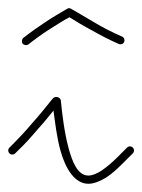

<svg xmlns="http://www.w3.org/2000/svg" viewBox="-30 -477 346 467"><path d="M27 -385C23 -382 22 -375 25 -371C28 -367 35 -366 39 -369C57 -383 76 -397 94 -408C110 -418 125 -428 139 -435C155 -425 173 -414 192 -404C213 -392 236 -380 259 -370C264 -368 270 -370 272 -375C274 -380 272 -386 267 -388C244 -398 222 -409 202 -421C181 -433 162 -445 144 -455C141 -457 137 -458 134 -456C119 -447 101 -437 83 -425C65 -413 46 -400 27 -385ZM-7 -118C-11 -114 -11 -108 -7 -104C-3 -100 3 -100 7 -104L15 -112C30 -126 46 -144 63 -164C76 -178 88 -193 100 -208C104 -180 108 -143 117 -111C130 -64 153 -30 185 -30C198 -30 213 -36 228 -45C242 -54 256 -67 270 -81L293 -104C297 -108 297 -114 293 -118C289 -122 283 -122 279 -118L256 -95C243 -82 230 -71 217 -62C206 -55 195 -50 185 -50C159 -50 146 -83 137 -116C126 -156 121 -203 118 -232C118 -233 118 -233 118 -234C117 -234 117 -235 117 -235V-236C116 -236 116 -237 116 -237L115 -238C115 -238 115 -238 114 -239C114 -239 114 -239 113 -239C113 -240 113 -240 112 -240C112 -240 112 -240 111 -240C111 -241 110 -241 110 -241H109H106C105 -241 103 -241 102 -240H101C101 -239 101 -239 100 -239C100 -239 99 -238 98 -237C82 -217 65 -196 48 -177C32 -158 15 -140 1 -126Z"/></svg>

Font: Mistral SingleLine OTF-SVG Regular
Style: Regular
Weight: 300
Designer: François Chastanet, Élisa Garzelli, Anais Alves, Morgane Autin
Foundry: institut supérieur des arts et du design Toulouse / isdaT
Version: Version 1.000;hotconv 1.0.117;makeotfexe 2.5.65602 DEVELOPME